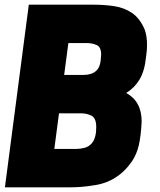

<svg xmlns="http://www.w3.org/2000/svg" viewBox="-20 -800 685 820"><path d="M281 0H1L103 -780H378Q427 -780 469 -773.5Q511 -767 544 -744.5Q577 -722 597 -676Q608 -648 608 -608Q608 -586 604 -559Q598 -497 576 -460.5Q554 -424 519 -403Q585 -367 585 -281Q582 -220 573 -180.5Q564 -141 543 -110Q481 -21 377 -8Q328 0 281 0ZM307 -164Q322 -164 340.5 -168.5Q359 -173 372.5 -188.5Q386 -204 390 -235L391 -257Q391 -296 370.5 -306Q350 -316 327 -316H232L212 -164ZM336 -480Q404 -480 410 -542L412 -567Q412 -600 392 -608Q372 -616 354 -616H272L254 -480Z"/></svg>

Font: Tanohe Sans ExtraBold
Style: Italic
Weight: 800
Designer: Village Type and Design LLC & Cristiano Sobral
Foundry: Cooper Hewitt Smithsonian Design Museum
Version: Version 1.00;September 29, 2021;FontCreator 13.0.0.2655 64-b